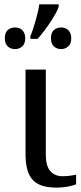

<svg xmlns="http://www.w3.org/2000/svg" viewBox="-20 -858 374 888"><path d="M191.9 -536.1V-142.1Q191.9 -90.8 212.6 -66.9Q233.4 -43 268.1 -43Q286.1 -43 301.3 -44.9Q316.4 -46.9 332 -49.8V-5.9Q325.7 -2.9 315.4 0Q305.2 2.9 293.2 5.1Q281.2 7.3 268.1 8.5Q254.9 9.8 243.2 9.8Q205.1 9.8 177.7 1.7Q150.4 -6.3 132.8 -24.4Q115.2 -42.5 106.7 -72.3Q98.1 -102.1 98.1 -145V-536.1ZM2.4 -681.2Q2.4 -707.5 16.1 -719.2Q29.8 -731 49.8 -731Q59.1 -731 67.6 -728Q76.2 -725.1 82.5 -719Q88.9 -712.9 92.8 -703.6Q96.7 -694.3 96.7 -681.2Q96.7 -655.3 82.5 -643.1Q68.4 -630.9 49.8 -630.9Q29.8 -630.9 16.1 -643.1Q2.4 -655.3 2.4 -681.2ZM215.8 -681.2Q215.8 -707.5 229.5 -719.2Q243.2 -731 262.7 -731Q272 -731 280.5 -728Q289.1 -725.1 295.4 -719Q301.8 -712.9 305.7 -703.6Q309.6 -694.3 309.6 -681.2Q309.6 -655.3 295.4 -643.1Q281.2 -630.9 262.7 -630.9Q243.2 -630.9 229.5 -643.1Q215.8 -655.3 215.8 -681.2ZM120.6 -690.9Q126.5 -704.6 132.6 -723.1Q138.7 -741.7 144.5 -762Q150.4 -782.2 155 -802Q159.7 -821.8 161.6 -837.9H251.5V-828.1Q248.5 -815.9 237.8 -796.4Q227.1 -776.9 212.6 -755.1Q198.2 -733.4 182.6 -712.9Q167 -692.4 153.8 -678.2H120.6Z"/></svg>

Font: Droid-TTFautohint Serif
Style: Regular
Weight: 400
Foundry: Ascender Corporation
Version: Version 1.00; ttfautohint (v1.00rc1.4-1a1c-dirty) -l 8 -r 50